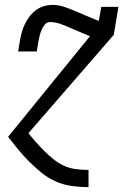

<svg xmlns="http://www.w3.org/2000/svg" viewBox="-20 -558 540 783"><path d="M54 -348 61 -391Q64 -408 68.5 -425Q73 -442 81 -459Q89 -476 100.5 -491Q112 -506 127 -517Q142 -528 159.5 -533Q177 -538 195 -538Q218 -538 240.5 -530.5Q263 -523 284 -514Q305 -505 326.5 -496Q348 -487 369 -478L383 -473L379 -451V-450L377 -448L376 -447V-446L375 -445L374 -444L373 -442L372 -441L371 -440L370 -439L368 -437L366 -434L364 -431L361 -427L359 -425L358 -424L355 -421L351 -416V-415L349 -413L347 -411L341 -413Q322 -421 302.5 -429Q283 -437 264 -445.5Q245 -454 225 -461Q205 -468 183 -468Q171 -468 162.5 -457.5Q154 -447 149.5 -436Q145 -425 142 -413.5Q139 -402 137 -391L130 -348ZM340 205Q305 205 270 200Q235 195 204 180.5Q173 166 147.5 145Q122 124 98.5 100.5Q75 77 54 51.5Q33 26 13 0L349 -413L351 -415V-416L355 -421L358 -424L359 -425L361 -427L364 -431L366 -434L368 -437L370 -439L371 -440L372 -441L373 -442L374 -444L375 -445L376 -446V-447L377 -448L379 -450V-451L393 -530H463L444 -416L96 -15Q111 4 127.5 22.5Q144 41 161 58Q178 75 197 90.5Q216 106 239 117Q262 128 288 131.5Q314 135 340 135H341V205Z"/></svg>

Font: Iosevka Slab
Style: Italic
Weight: 400
Italic angle: -9°
Monospace: yes
Designer: Belleve Invis
Foundry: Belleve Invis
Version: Version 11.1.0; ttfautohint (v1.8.3)